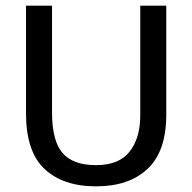

<svg xmlns="http://www.w3.org/2000/svg" viewBox="-20 -650 680 679"><path d="M72 -630H164V-253Q164 -152 201 -109Q238 -66 320 -66Q401 -66 438.5 -114Q476 -162 476 -241V-630H568V-244Q568 -115 502 -53Q436 9 320 9Q203 9 137.5 -52.5Q72 -114 72 -249Z"/></svg>

Font: Mukta Vaani
Style: Regular
Weight: 400
Designer: Noopur Datye, Girish Dalvi, Yashodeep Gholap, Pallavi Karambelkar
Foundry: Ek Type
Version: Version 2.538;PS 1.000;hotconv 16.6.51;makeotf.lib2.5.65220;